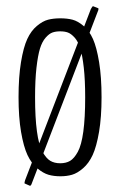

<svg xmlns="http://www.w3.org/2000/svg" viewBox="-20 -556 383 612"><path d="M75.2 36.1 58.6 28.8Q58.1 28.8 58.1 27.3Q58.1 24.9 60.1 18.1L269.5 -526.9Q274.4 -536.1 276.4 -536.1H276.9L293 -529.8Q293.9 -529.8 293.9 -527.3Q293.9 -523.9 291.5 -519L82 26.9Q79.1 36.1 75.7 36.1ZM251.5 -246.1Q251.5 -300.8 247.1 -340.1Q242.7 -379.4 235.8 -401.6Q229 -423.8 217.8 -436.3Q206.5 -448.7 196.3 -452.4Q186 -456.1 171.9 -456.1Q157.7 -456.1 147.2 -452.4Q136.7 -448.7 125.5 -436Q114.3 -423.3 107.4 -401.1Q100.6 -378.9 96.2 -339.8Q91.8 -300.8 91.8 -246.1Q91.8 -180.7 97.7 -137.5Q103.5 -94.2 115.2 -72.8Q127 -51.3 140.1 -43.5Q153.3 -35.6 171.9 -35.6Q190.4 -35.6 203.4 -43.2Q216.3 -50.8 228 -72Q239.7 -93.3 245.6 -136.7Q251.5 -180.2 251.5 -246.1ZM172.4 5.9Q151.4 5.9 134.5 1Q117.7 -3.9 98.9 -19.5Q80.1 -35.2 67.6 -61.8Q55.2 -88.4 47.1 -135.5Q39.1 -182.6 39.1 -246.1Q39.1 -310.5 46.9 -357.9Q54.7 -405.3 66.9 -431.6Q79.1 -458 97.7 -473.4Q116.2 -488.8 133.3 -493.2Q150.4 -497.6 172.4 -497.6Q194.3 -497.6 211.2 -493.2Q228 -488.8 246.3 -473.4Q264.6 -458 276.4 -431.6Q288.1 -405.3 295.9 -357.9Q303.7 -310.5 303.7 -246.1Q303.7 -182.6 295.7 -135.5Q287.6 -88.4 275.4 -62Q263.2 -35.6 244.9 -19.8Q226.6 -3.9 209.7 1Q192.9 5.9 172.4 5.9Z"/></svg>

Font: BenchNine Light
Style: Regular
Weight: 300
Version: Version 1 ; ttfautohint (v0.92.18-e454-dirty) -l 8 -r 50 -G 